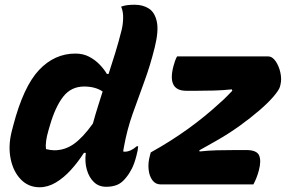

<svg xmlns="http://www.w3.org/2000/svg" viewBox="-20 -778 1206 810"><path d="M298 -552Q331 -552 356.5 -538.5Q382 -525 401 -505Q420 -485 431 -466H438Q452 -509 466 -554Q480 -599 493 -651Q499 -675 499.5 -702.5Q500 -730 491 -750Q505 -755 518.5 -756.5Q532 -758 548 -758Q583 -758 608 -742Q633 -726 641.5 -687Q650 -648 633 -579Q614 -502 588.5 -433Q563 -364 539.5 -297.5Q516 -231 503 -159Q501 -149 500.5 -145Q500 -141 500 -139Q502 -138 506 -138Q531 -138 557 -161H563Q562 -144 555 -119Q547 -88 536.5 -67Q526 -46 512 -29Q495 -7 475 1.5Q455 10 428 10Q397 10 376.5 -9.5Q356 -29 346.5 -61.5Q337 -94 342 -133H334Q309 -94 279 -61Q249 -28 215.5 -8Q182 12 147 12Q100 12 68 -21Q36 -54 25 -107.5Q14 -161 29 -222L36 -249Q79 -413 144.5 -482.5Q210 -552 298 -552ZM727 -540H1111Q1129 -540 1143 -519.5Q1157 -499 1163 -471Q1169 -443 1163 -420L1161 -412Q1157 -398 1134.5 -371.5Q1112 -345 1075 -313Q1038 -281 991.5 -247.5Q945 -214 894 -185Q874 -174 856 -163.5Q838 -153 821 -144L822 -139Q860 -143 894.5 -144Q929 -145 978 -145H1019Q1063 -145 1073 -122.5Q1083 -100 1072 -59Q1064 -28 1049 0H658Q636 0 623 -17.5Q610 -35 607 -62.5Q604 -90 612 -120L616 -135Q782 -227 911 -347Q924 -358 935.5 -370Q947 -382 960 -395L958 -401Q919 -397 883 -396Q847 -395 809 -395H766Q684 -395 712 -500Q715 -511 718.5 -521Q722 -531 727 -540ZM174 -149Q194 -144 209 -144Q254 -144 292 -171Q330 -198 372 -257Q382 -294 392.5 -327Q403 -360 413 -392Q382 -413 335 -413Q280 -413 246.5 -370Q213 -327 190 -247L185 -230Q177 -203 174.5 -183Q172 -163 174 -149Z"/></svg>

Font: Recursive Sn Csl St XBd
Style: Italic
Weight: 800
Italic angle: -15°
Version: Version 1.079;hotconv 1.0.112;makeotfexe 2.5.65598; ttfautoh